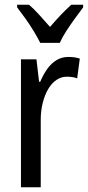

<svg xmlns="http://www.w3.org/2000/svg" viewBox="-20 -786 369 806"><path d="M267 -547Q279 -547 291 -545.5Q303 -544 315 -540L304 -457Q294 -461 283 -462.5Q272 -464 260 -464Q237 -464 217 -450.5Q197 -437 182.5 -412.5Q168 -388 159.5 -354.5Q151 -321 151 -282V0H68V-537H133L144 -443H149Q162 -474 179 -497.5Q196 -521 218 -534Q240 -547 267 -547ZM329 -755Q314 -735 295 -709Q276 -683 258.5 -656Q241 -629 231 -606H149Q138 -628 122 -654.5Q106 -681 87.5 -707Q69 -733 52 -755V-766H102Q122 -749 144.5 -724Q167 -699 190 -673Q215 -702 234.5 -722.5Q254 -743 279 -766H329Z"/></svg>

Font: Noto Sans Display Condensed
Style: Regular
Weight: 400
Width: 3
Designer: Monotype Design Team
Foundry: Monotype Imaging Inc.
Version: Version 2.003